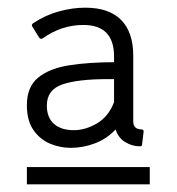

<svg xmlns="http://www.w3.org/2000/svg" viewBox="-20 -820 460 500"><path d="M64 -751Q61 -756 67 -760Q99 -781 134 -790.5Q169 -800 202 -800Q264 -800 295.5 -768Q327 -736 327 -675V-504Q327 -483 349 -483Q354 -483 354 -477L350 -444Q350 -439 344 -439Q324 -439 306 -450Q288 -461 281 -483Q259 -459 228 -447Q197 -435 164 -435Q136 -435 110 -446Q84 -457 67 -481.5Q50 -506 50 -546Q50 -594 79.5 -618Q109 -642 160.5 -650Q212 -658 277 -658V-673Q277 -755 197 -755Q140 -755 91 -720Q86 -717 82 -722ZM277 -554V-614Q273 -614 269.5 -614Q266 -614 262 -614Q182 -614 142 -600Q102 -586 102 -545Q102 -514 120.5 -497.5Q139 -481 172 -481Q203 -481 233 -499Q263 -517 277 -554ZM50 -340V-385H370V-340Z"/></svg>

Font: Gowun Dodum
Style: Regular
Weight: 400
Designer: Yanghee Ryu
Foundry: Yanghee Ryu
Version: Version 2.000